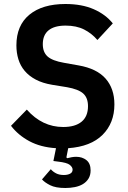

<svg xmlns="http://www.w3.org/2000/svg" viewBox="-20 -730 640 960"><path d="M307 210Q258 210 230.5 196Q203 182 190 167L234 116Q244 128 260 136.5Q276 145 299 145Q318 145 330.5 138.5Q343 132 343 118Q343 106 329 94.5Q315 83 270 78L247 75L260 11Q183 6 127 -24Q71 -54 35 -101L114 -182Q191 -95 296 -95Q356 -95 388 -121.5Q420 -148 420 -199Q420 -241 396 -262.5Q372 -284 315 -294L241 -306Q193 -314 159 -332Q125 -350 103.5 -375.5Q82 -401 72 -433.5Q62 -466 62 -503Q62 -603 127 -656.5Q192 -710 307 -710Q389 -710 448.5 -684Q508 -658 544 -613L467 -530Q439 -563 400.5 -582.5Q362 -602 308 -602Q252 -602 223 -578.5Q194 -555 194 -509Q194 -469 218 -447.5Q242 -426 300 -416L373 -403Q464 -387 508 -337Q552 -287 552 -208Q552 -115 493 -56Q434 3 321 11L312 57L316 61Q327 58 338.5 56Q350 54 361 54Q391 54 412 70.5Q433 87 433 122Q433 146 422.5 163Q412 180 394.5 190.5Q377 201 354 205.5Q331 210 307 210Z"/></svg>

Font: IBM Plex Mono SmBld
Style: Regular
Weight: 600
Monospace: yes
Designer: Mike Abbink, Paul van der Laan, Pieter van Rosmalen
Foundry: Bold Monday
Version: Version 2.3